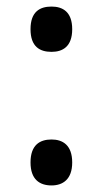

<svg xmlns="http://www.w3.org/2000/svg" viewBox="-20 -557 297 585"><path d="M137 -399C171 -399 200 -415 200 -468C200 -521 171 -537 137 -537C101 -537 73 -521 73 -468C73 -415 101 -399 137 -399ZM137 8C171 8 200 -10 200 -62C200 -115 171 -132 137 -132C101 -132 73 -115 73 -62C73 -10 101 8 137 8Z"/></svg>

Font: Noto Serif Bengali Condensed SemiBold
Style: Regular
Weight: 600
Width: 3
Designer: Juan Bruce, Universal Thirst, Indian Type Foundry and the Monotype Design Team.
Foundry: Monotype Imaging Inc.
Version: Version 2.003